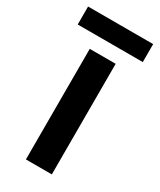

<svg xmlns="http://www.w3.org/2000/svg" viewBox="-197 -755 678 815"><g transform="rotate(30 141.5 -347.0)"><path d="M205 0H78V-542H205ZM301 -694V-606H-18V-694Z"/></g></svg>

Font: Noto Sans Symbols SemiBold
Style: Regular
Weight: 600
Version: Version 2.002